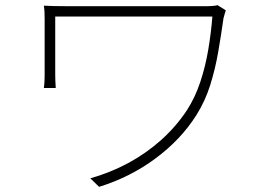

<svg xmlns="http://www.w3.org/2000/svg" viewBox="-20 -705 1040 744"><path d="M855 -665Q854 -662 852 -655.5Q850 -649 848.5 -643.5Q847 -638 846 -634Q837 -570 825.5 -503.5Q814 -437 794.5 -375Q775 -313 741 -259Q681 -164 582.5 -91Q484 -18 364 19L330 -14Q408 -36 477.5 -73.5Q547 -111 605 -163Q663 -215 705 -279Q736 -327 756 -387Q776 -447 787 -512.5Q798 -578 803 -641Q792 -641 757.5 -641Q723 -641 673 -641Q623 -641 564.5 -641Q506 -641 447.5 -641Q389 -641 337 -641Q285 -641 247 -641Q209 -641 194 -641Q194 -633 194 -610Q194 -587 194 -556.5Q194 -526 194 -496.5Q194 -467 194 -444.5Q194 -422 194 -414Q194 -404 194.5 -391.5Q195 -379 196 -364H150Q152 -379 152.5 -392Q153 -405 153 -414Q153 -424 153 -452.5Q153 -481 153 -516.5Q153 -552 153 -583.5Q153 -615 153 -630Q153 -644 152.5 -656.5Q152 -669 150 -683Q167 -682 190 -681.5Q213 -681 244 -681Q250 -681 280 -681Q310 -681 355.5 -681Q401 -681 454.5 -681Q508 -681 562 -681Q616 -681 663.5 -681Q711 -681 743.5 -681Q776 -681 785 -681Q794 -681 805 -682Q816 -683 823 -685Z"/></svg>

Font: Noto Sans SC ExtraLight
Style: Regular
Weight: 250
Designer: Ryoko NISHIZUKA 西塚涼子 (kana, bopomofo & ideographs); Paul D. Hunt (Latin, Greek & Cyrillic); Sandoll Communications 산돌커뮤니
Foundry: Adobe
Version: Version 2.004-H2;hotconv 1.0.118;makeotfexe 2.5.65603